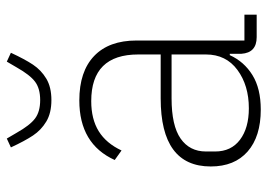

<svg xmlns="http://www.w3.org/2000/svg" viewBox="-131 -643 786 564"><g transform="rotate(-90 262.0 -361.0)"><path d="M55 -135Q55 -282 255 -282H384V-348Q384 -486 247 -486Q194 -486 158.5 -464Q123 -442 102 -397L74 -417Q121 -521 249 -521Q334 -521 379.5 -477.5Q425 -434 425 -353V-36H501V0H435Q389 0 386 -45V-79H382Q363 -37 323.5 -12.5Q284 12 222 12Q143 12 99 -26.5Q55 -65 55 -135ZM384 -149V-250H255Q175 -250 137 -223.5Q99 -197 99 -149V-122Q99 -75 133.5 -49Q168 -23 226 -23Q293 -23 338.5 -56.5Q384 -90 384 -149ZM111 -722 137 -734 154 -705Q176 -666 196 -651Q216 -636 250 -636Q284 -636 304 -651Q324 -666 346 -705L363 -734L389 -722Q370 -681 354 -657Q338 -633 313 -618Q288 -603 250 -603Q212 -603 187 -618Q162 -633 146 -657Q130 -681 111 -722Z"/></g></svg>

Font: Anuphan ExtraLight
Style: Regular
Weight: 200
Designer: Cadson Demak
Version: Version 3.001